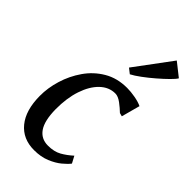

<svg xmlns="http://www.w3.org/2000/svg" viewBox="-263 -927 1010 1010"><g transform="rotate(45 242.0 -422.0)"><path d="M394.5 -447.5Q375.5 -466 350.5 -484.8Q325.5 -503.5 304.5 -503.5Q257.5 -503.5 220.2 -467.8Q183 -432 161.8 -368.8Q140.5 -305.5 141 -222.5Q142 -138 169.5 -98.2Q197 -58.5 247.5 -58.5Q293 -58.5 323.8 -75.8Q354.5 -93 383.5 -119.5L404 -81Q391.5 -64.5 366 -43.2Q340.5 -22 302 -6Q263.5 10 213 10Q129 10 81 -48.5Q33 -107 32.5 -213.5Q32 -272 50.8 -334Q69.5 -396 106.5 -449.2Q143.5 -502.5 199 -535.2Q254.5 -568 328 -568Q355.5 -568 387.8 -562.2Q420 -556.5 441.5 -546L413.5 -442.5ZM259 -650.5 410.5 -854.5 484.5 -796Q477.5 -783.5 454.2 -760.5Q431 -737.5 400.2 -711Q369.5 -684.5 339 -662Q308.5 -639.5 287 -628.5Z"/></g></svg>

Font: Merriweather
Style: Italic
Weight: 400
Italic angle: -7.8°
Designer: Eben Sorkin
Foundry: Eben Sorkin
Version: Version 2.100